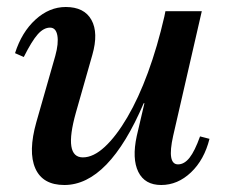

<svg xmlns="http://www.w3.org/2000/svg" viewBox="-20 -516 643 549"><path d="M164 13Q102 13 81 -34.5Q60 -82 84 -167L138 -356Q148 -392 144 -414.5Q140 -437 123 -437Q105 -437 88 -418Q71 -399 48 -353L23 -364Q42 -424 81.5 -460Q121 -496 168 -496Q221 -496 241.5 -459Q262 -422 244 -359L197 -194Q161 -66 217 -66Q247 -66 279.5 -96Q312 -126 344 -180.5Q376 -235 403 -308.5Q430 -382 450 -469L453 -484H557L475 -127Q457 -46 489 -46Q507 -46 522 -65Q537 -84 552 -126L579 -119Q564 -59 526 -23Q488 13 441 13Q394 13 375.5 -24.5Q357 -62 371 -127L393 -221H391Q291 13 164 13Z"/></svg>

Font: Platypi
Style: Italic
Weight: 400
Italic angle: -13°
Designer: David Sargent
Foundry: Bolt Cutter Type
Version: Version 1.200; ttfautohint (v1.8.4.7-5d5b)